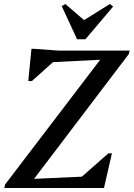

<svg xmlns="http://www.w3.org/2000/svg" viewBox="-20 -944 671 964"><path d="M2 0 5 -17 483 -644 246 -632 140 -537H122L138 -699H151L272 -690H631L627 -673L151 -46L391 -57L524 -174H542L502 0ZM367 -747 290 -913 308 -924 402 -843 532 -924 548 -911 409 -747Z"/></svg>

Font: Platypi
Style: Italic
Weight: 400
Italic angle: -13°
Designer: David Sargent
Foundry: Bolt Cutter Type
Version: Version 1.200; ttfautohint (v1.8.4.7-5d5b)